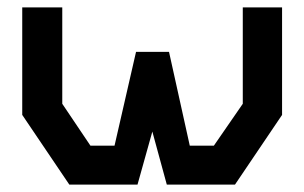

<svg xmlns="http://www.w3.org/2000/svg" viewBox="-20 -498 821 518"><path d="M614 0H430L391 -143L351 0H167L40 -188V-478H148V-218L224 -105H289L347 -358H436L492 -105H557L635 -218V-478H741V-188Z"/></svg>

Font: Turret Road ExtraBold
Style: Regular
Weight: 800
Designer: Noponies
Foundry: Noponies
Version: Version 1.001; ttfautohint (v1.8)